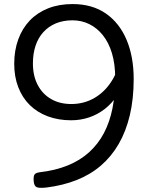

<svg xmlns="http://www.w3.org/2000/svg" viewBox="-20 -914 753 945"><path d="M337 -894Q434 -894 501 -847.5Q568 -801 603 -718Q638 -635 638 -525Q638 -427 619 -347Q600 -267 564 -205Q528 -143 476 -98.5Q424 -54 356.5 -27.5Q289 -1 208 9Q172 13 160 7Q148 1 146 -21Q144 -44 149 -53.5Q154 -63 174 -66Q253 -75 314 -100Q375 -125 419 -165Q463 -205 491.5 -259Q520 -313 533.5 -380.5Q547 -448 547 -529Q547 -599 531 -652Q515 -705 486 -741Q457 -777 419 -795.5Q381 -814 337 -814Q291 -814 255 -799Q219 -784 193.5 -756Q168 -728 155 -689Q142 -650 142 -602Q142 -541 165.5 -496Q189 -451 231.5 -426.5Q274 -402 331 -402Q363 -402 392.5 -410Q422 -418 448.5 -434Q475 -450 497 -473Q519 -496 536 -525.5Q553 -555 563 -590L597 -539Q584 -486 557.5 -445.5Q531 -405 495.5 -377.5Q460 -350 418 -336Q376 -322 330 -322Q267 -322 215 -341.5Q163 -361 126.5 -397Q90 -433 70 -484.5Q50 -536 50 -600Q50 -666 70 -720.5Q90 -775 127 -813.5Q164 -852 217 -873Q270 -894 337 -894Z"/></svg>

Font: Playwrite GB J
Style: Regular
Weight: 400
Designer: Veronika Burian, José Scaglione
Foundry: TypeTogether
Version: Version 1.002